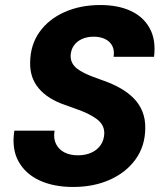

<svg xmlns="http://www.w3.org/2000/svg" viewBox="-20 -732 652 764"><path d="M271 12Q194 12 137.5 -14Q81 -40 53.5 -90Q26 -140 37 -212H197Q192 -181 203 -159Q214 -137 236.5 -125.5Q259 -114 290 -114Q321 -114 344.5 -125Q368 -136 381 -155.5Q394 -175 395 -201Q395 -220 387 -234Q379 -248 364 -259Q349 -270 329.5 -279.5Q310 -289 287 -297Q264 -305 240 -314Q171 -337 134.5 -380Q98 -423 100 -485Q101 -554 137.5 -605Q174 -656 237 -684Q300 -712 379 -712Q450 -712 500.5 -688.5Q551 -665 576 -619Q601 -573 593 -506H432Q436 -531 427 -549Q418 -567 398.5 -576.5Q379 -586 353 -586Q326 -586 305.5 -576.5Q285 -567 273.5 -550Q262 -533 261 -510Q261 -494 267.5 -481.5Q274 -469 286 -459.5Q298 -450 315 -441.5Q332 -433 352.5 -425.5Q373 -418 395 -410Q429 -398 459 -381Q489 -364 511.5 -341.5Q534 -319 546.5 -288.5Q559 -258 558 -220Q557 -150 519.5 -98Q482 -46 417.5 -17Q353 12 271 12Z"/></svg>

Font: DM Sans 18pt Black
Style: Italic
Weight: 900
Italic angle: -10°
Designer: Colophon Foundry, Jonny Pinhorn
Foundry: Colophon Foundry
Version: Version 4.004;gftools[0.9.30]